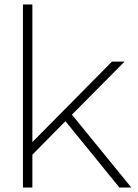

<svg xmlns="http://www.w3.org/2000/svg" viewBox="-20 -757 612 854"><path d="M271 -218 124 -69V77H82V-737H124V-125L478 -483H534L300 -247L564 77H511Z"/></svg>

Font: Gmarket Sans TTF Light
Style: Regular
Weight: 300
Designer: Creative Director : Sungho Lee; Art Director : Kiwoong Choi; Project Manager : Sori Yang, Jongwook Yoon; Font Designer :
Foundry: Sandoll Inc.
Version: Version 1.000;hotconv 1.0.109;makeotfexe 2.5.65596